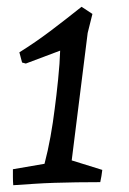

<svg xmlns="http://www.w3.org/2000/svg" viewBox="-20 -536 381 565"><path d="M19 9Q18 -3 18 -14.5Q18 -26 18 -38L111 -54Q121 -92 128.5 -133.5Q136 -175 141 -216Q146 -253 151 -302Q156 -351 157 -387L56 -349L45 -352L37 -382Q61 -397 83.5 -412.5Q106 -428 128 -444.5Q150 -461 173 -479Q196 -497 220 -516L252 -495L238 -439L191 -64L281 -36Q280 -27 278.5 -18Q277 -9 275 0Q239 0 205.5 0.5Q172 1 140.5 2Q109 3 79 5Q49 7 19 9Z"/></svg>

Font: Labrada
Style: Italic
Weight: 400
Italic angle: -7°
Designer: Mercedes Jáuregui
Foundry: Omnibus-Type Team
Version: Version 1.000